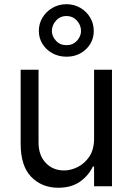

<svg xmlns="http://www.w3.org/2000/svg" viewBox="-20 -872 621 899"><path d="M291.2 -606.5Q255 -606.5 225.7 -622.5Q196.4 -638.5 179.2 -665.8Q161.9 -693.2 161.9 -727.3Q161.9 -761.4 179.2 -789.8Q196.4 -818.2 225.7 -835.2Q255 -852.3 291.2 -852.3Q327.4 -852.3 356.4 -835.2Q385.3 -818.2 402.2 -789.8Q419 -761.4 419 -727.3Q419 -676.1 382.3 -641.3Q345.5 -606.5 291.2 -606.5ZM291.2 -660.5Q321 -660.5 340.2 -681.1Q359.4 -701.7 359.4 -727.3Q359.4 -753.9 340.2 -775.4Q321 -796.9 291.2 -796.9Q261.4 -796.9 242.2 -775.4Q223 -753.9 223 -727.3Q223 -701.7 242.2 -681.1Q261.4 -660.5 291.2 -660.5ZM252.8 7.1Q176.1 7.1 126.4 -43.7Q76.7 -94.5 76.7 -198.9V-545.5H160.5V-204.5Q160.5 -144.9 194.1 -109.4Q227.6 -73.9 279.8 -73.9Q311.1 -73.9 343.6 -89.8Q376.1 -105.8 398.3 -138.8Q420.5 -171.9 420.5 -223V-545.5H504.3V0H420.5V-92.3H414.8Q395.6 -50.8 355.1 -21.8Q314.6 7.1 252.8 7.1Z"/></svg>

Font: Linik Sans
Style: Regular
Weight: 400
Designer: Rasmus Andersson (font), Marc Monis (original base), Kil Hyung-jin (Pretendard portions), Cristiano Sobral (main changes
Foundry: rsms
Version: Version 3.018;May 31, 2022;FontCreator 14.0.0.2814 64-bit; t